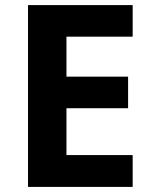

<svg xmlns="http://www.w3.org/2000/svg" viewBox="-20 -734 600 754"><path d="M501 0H90V-714H501V-590H241V-433H483V-309H241V-125H501Z"/></svg>

Font: Noto Sans Malayalam
Style: Regular
Weight: 400
Designer: Jelle Bosma - Monotype Design Team
Foundry: Monotype Imaging Inc.
Version: Version 2.103